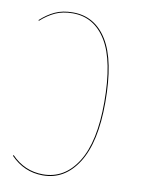

<svg xmlns="http://www.w3.org/2000/svg" viewBox="-81 -746 596 810"><g transform="rotate(10 217.5 -340.5)"><path d="M166 -689.9Q260.3 -689.9 313 -604.2Q365.7 -518.6 365.7 -339.4Q365.7 -168.5 309.3 -79.6Q252.9 9.3 158.7 9.3Q78.6 9.3 21 -50.3L23.4 -53.7Q80.1 4.9 158.7 4.9Q251.5 4.9 306.4 -82.5Q361.3 -169.9 361.3 -339.4Q361.3 -516.6 309.6 -601.3Q257.8 -686 166 -686Q123 -686 91.3 -671.4Q59.6 -656.7 29.8 -629.9L27.8 -632.8Q57.6 -660.2 89.8 -675Q122.1 -689.9 166 -689.9Z"/></g></svg>

Font: Fira Sans Compressed Four
Style: Regular
Weight: 100
Width: 1
Designer: Carrois Corporate & Edenspiekermann AG
Foundry: Carrois Corporate GbR & Edenspiekermann AG
Version: Version 4.203;PS 004.203;hotconv 1.0.88;makeotf.lib2.5.64775